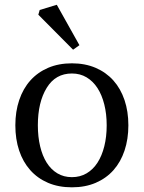

<svg xmlns="http://www.w3.org/2000/svg" viewBox="-20 -780 608 812"><path d="M284.2 -512.2Q339.8 -512.2 384.3 -493.2Q428.7 -474.1 459.5 -439.7Q490.2 -405.3 506.6 -356.9Q522.9 -308.6 522.9 -250Q522.9 -191.9 506.8 -143.6Q490.7 -95.2 460 -60.5Q429.2 -25.9 384.8 -6.8Q340.3 12.2 284.2 12.2Q227.5 12.2 183.1 -6.8Q138.7 -25.9 107.9 -60.5Q77.1 -95.2 61 -143.3Q44.9 -191.4 44.9 -250Q44.9 -308.6 61.3 -356.9Q77.6 -405.3 108.4 -439.7Q139.2 -474.1 183.6 -493.2Q228 -512.2 284.2 -512.2ZM177.7 -408.7Q140.1 -347.7 140.1 -250Q140.1 -201.7 149.7 -161.4Q159.2 -121.1 177.5 -92Q195.8 -63 222.7 -46.9Q249.5 -30.8 284.2 -30.8Q318.8 -30.8 346.2 -46.9Q373.5 -63 392.3 -92Q411.1 -121.1 421.1 -161.4Q431.2 -201.7 431.2 -250Q431.2 -297.9 421.1 -338.1Q411.1 -378.4 392.3 -407.5Q373.5 -436.5 346.2 -452.9Q318.8 -469.2 284.2 -469.2Q214.8 -469.2 177.7 -408.7ZM220.2 -759.8 315.9 -588.9 289.1 -569.8 142.1 -717.8 147.9 -737.8Z"/></svg>

Font: Amethysta
Style: Regular
Weight: 400
Designer: Konstantin Vinogradov, Alexei Vanyashin
Foundry: Cyreal (www.cyreal.org)
Version: Version 1.002